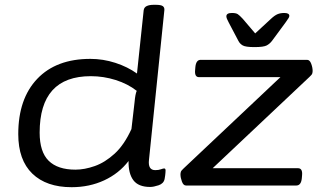

<svg xmlns="http://www.w3.org/2000/svg" viewBox="-20 -772 1337 799"><path d="M278 7Q173 7 114.5 -49.5Q56 -106 56 -214Q56 -361 135 -444Q214 -527 356 -527Q409 -527 460 -510.5Q511 -494 550 -466L578 -730Q580 -742 591 -747Q602 -752 620 -752H628Q650 -752 657.5 -746.5Q665 -741 664 -730L600 -107Q595 -64 626 -64Q640 -64 649.5 -67.5Q659 -71 663 -71Q669 -71 669 -63Q669 -62 668.5 -53Q668 -44 665 -27Q661 -8 640 -1Q619 6 605 6Q556 6 535 -22Q514 -50 515 -102Q475 -50 413.5 -21.5Q352 7 278 7ZM294 -66Q332 -66 374.5 -81Q417 -96 457 -132.5Q497 -169 527 -235L540 -347Q543 -381 549 -394Q512 -423 461.5 -439Q411 -455 358 -455Q145 -455 145 -220Q145 -140 182.5 -103Q220 -66 294 -66ZM754 0Q743 0 737 -16.5Q731 -33 731 -46Q731 -51 732.5 -56.5Q734 -62 744 -71L1147 -451H808Q789 -451 792 -481L793 -493Q796 -523 815 -523H1258Q1269 -523 1275 -507Q1281 -491 1281 -477Q1281 -472 1279.5 -466.5Q1278 -461 1268 -452L865 -72H1220Q1240 -72 1237 -42L1236 -30Q1233 0 1213 0ZM1163 -718Q1184 -718 1184 -706Q1184 -702 1181 -697Q1178 -692 1168 -678L1112 -602Q1103 -590 1090 -583Q1077 -576 1039 -576Q1002 -576 990 -583Q978 -590 972 -602L932 -678Q922 -696 922 -704Q922 -718 945 -718Q962 -718 969.5 -713Q977 -708 990 -694L1042 -633L1108 -694Q1123 -708 1135 -713Q1147 -718 1163 -718Z"/></svg>

Font: Asap Expanded Expanded Regular
Style: Italic
Weight: 400
Width: 7
Italic angle: -6°
Designer: Pablo Cosgaya
Foundry: Omnibus-Type
Version: Version 3.001; ttfautohint (v1.8.4.7-5d5b)